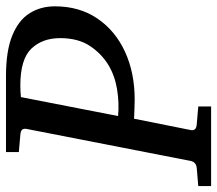

<svg xmlns="http://www.w3.org/2000/svg" viewBox="-78 -650 711 628"><g transform="rotate(-90 277.0 -335.5)"><path d="M-17.1 0V-42L41 -46.9Q60.5 -48.3 64.9 -65.9L169.9 -604Q171.4 -612.3 167.5 -617.7Q163.6 -623 149.9 -624L94.2 -628.9V-670.9H342.8Q424.8 -670.9 475.1 -650.4Q525.4 -629.9 548.1 -593.8Q570.8 -557.6 570.8 -511.2Q570.8 -430.7 531 -372.1Q491.2 -313.5 422.4 -281.7Q353.5 -250 266.1 -250Q255.4 -250 236.3 -250.7Q217.3 -251.5 203.1 -252L166 -65.9Q164.6 -58.6 168.5 -53.2Q172.4 -47.9 186 -46.9L243.2 -42V0ZM211.9 -304.2Q255.4 -300.3 299.6 -307.6Q343.8 -314.9 378.9 -335.9Q416.5 -358.9 441.7 -397.2Q466.8 -435.5 466.8 -494.1Q466.8 -551.8 432.4 -587.9Q397.9 -624 312 -624Q302.7 -624 292.2 -623.5Q281.7 -623 273.9 -622.1Z"/></g></svg>

Font: Charis
Style: Italic
Weight: 400
Italic angle: -11°
Designer: Walt Agee, Miriam Martin, Annie Olsen, Victor Gaultney, Lorna Priest, Alan Ward, Bob Hallissy, Martin Hosken, Sharon Cor
Foundry: SIL Global
Version: Version 7.000